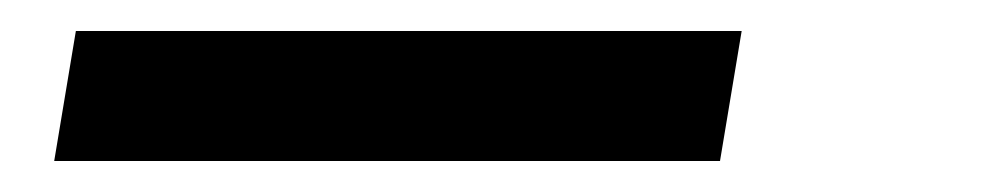

<svg xmlns="http://www.w3.org/2000/svg" viewBox="-20 -20 640 124"><path d="M445 84H15L29 0H459Z"/></svg>

Font: Iosevka Aile Medium Oblique
Style: Regular
Weight: 500
Italic angle: -9°
Designer: Belleve Invis
Foundry: Belleve Invis
Version: Version 31.1.0; ttfautohint (v1.8.4)